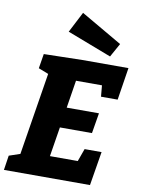

<svg xmlns="http://www.w3.org/2000/svg" viewBox="-109 -1046 816 1114"><g transform="rotate(10 298.5 -488.5)"><path d="M434 -200H534L501 0H-6L7 -86L72 -108L150 -593L91 -616L105 -702L333 -707H603L573 -516H475L469 -582H316L290 -419H480L460 -299H271L243 -125H407ZM486 -755 225 -855 288 -977 531 -836Z"/></g></svg>

Font: Bitter ExtraBold
Style: Italic
Weight: 800
Italic angle: -9°
Designer: Sol Matas, and Bitter project Authors
Foundry: Sol Matas
Version: Version 2.001